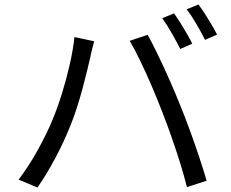

<svg xmlns="http://www.w3.org/2000/svg" viewBox="-20 -839 1040 866"><path d="M765.1 -778.8Q777.3 -761.7 792.7 -737.3Q808.1 -712.9 822.5 -687.7Q836.9 -662.6 847.2 -642.1L793 -618.2Q777.8 -648.9 755.1 -688.7Q732.4 -728.5 711.9 -756.8ZM875 -818.8Q888.7 -800.8 904.5 -776.1Q920.4 -751.5 935.1 -726.6Q949.7 -701.7 959 -683.1L904.8 -659.2Q888.7 -691.9 866.2 -730.2Q843.8 -768.6 821.8 -796.9ZM217.8 -300.8Q239.3 -352.5 259.3 -416.7Q279.3 -481 294.4 -547.4Q309.6 -613.8 315.9 -671.9L404.8 -652.8Q400.4 -636.7 395.3 -616.7Q390.1 -596.7 387.2 -580.1Q381.8 -556.6 372.8 -519.8Q363.8 -482.9 352.1 -439Q340.3 -395 325.9 -350.6Q311.5 -306.2 295.9 -268.1Q268.1 -199.2 229.5 -126.2Q190.9 -53.2 148.9 6.8L64 -28.8Q111.3 -91.3 151.6 -164.6Q191.9 -237.8 217.8 -300.8ZM710 -338.9Q689.9 -390.6 664.6 -450Q639.2 -509.3 613 -563.7Q586.9 -618.2 564.9 -654.8L646 -682.1Q666 -646 692.1 -592Q718.3 -538.1 744.6 -478.5Q771 -418.9 792 -366.2Q812.5 -316.4 835.4 -253.9Q858.4 -191.4 878.7 -130.1Q898.9 -68.8 912.1 -23.9L823.2 4.9Q810.5 -45.9 792 -105.5Q773.4 -165 752.2 -225.3Q731 -285.6 710 -338.9Z"/></svg>

Font: Source Han Sans CN
Style: Regular
Weight: 400
Designer: Ryoko NISHIZUKA  (kana, bopomofo & ideographs); Paul D. Hunt (Latin, Greek & Cyrillic); Sandoll Communications , Soo-you
Foundry: Adobe
Version: Version 2.004;hotconv 1.0.118;makeotfexe 2.5.65603